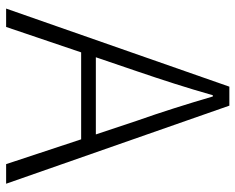

<svg xmlns="http://www.w3.org/2000/svg" viewBox="-91 -678 769 627"><g transform="rotate(90 293.5 -364.5)"><path d="M167 -293 212 -425C241 -510 266 -587 291 -675H295C321 -587 345 -510 375 -425L419 -293ZM516 0H580L325 -729H263L8 0H68L151 -245H435Z"/></g></svg>

Font: Genne Gothic Light
Style: Regular
Weight: 300
Designer: Ryoko NISHIZUKA (kana & ideographs); Paul D. Hunt (Latin, Greek & Cyrillic); Wenlong ZHANG (bopomofo); Sandoll Communica
Foundry: Adobe Systems Incorporated
Version: Version 1.004;PS 1.004;hotconv 16.6.51;makeotf.lib2.5.65220